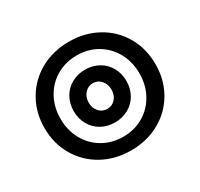

<svg xmlns="http://www.w3.org/2000/svg" viewBox="-146 -798 1102 1058"><g transform="rotate(-30 405.0 -268.5)"><path d="M52 -268Q52 -367 98 -446Q144 -525 224.5 -569.5Q305 -614 406 -614Q506 -614 586.5 -569.5Q667 -525 712.5 -446Q758 -367 758 -268Q758 -170 712.5 -91Q667 -12 586.5 32.5Q506 77 406 77Q305 77 224.5 32.5Q144 -12 98 -91Q52 -170 52 -268ZM656 -268Q656 -342 623.5 -401Q591 -460 534 -493.5Q477 -527 406 -527Q334 -527 276.5 -493.5Q219 -460 186.5 -401Q154 -342 154 -268Q154 -195 186.5 -136Q219 -77 276.5 -43.5Q334 -10 406 -10Q477 -10 534 -43.5Q591 -77 623.5 -136Q656 -195 656 -268ZM238 -268Q238 -316 259.5 -354.5Q281 -393 319.5 -414.5Q358 -436 406 -436Q453 -436 491.5 -414.5Q530 -393 551.5 -354.5Q573 -316 573 -268Q573 -221 551.5 -182.5Q530 -144 491.5 -122.5Q453 -101 406 -101Q358 -101 319.5 -122.5Q281 -144 259.5 -182.5Q238 -221 238 -268ZM478 -268Q478 -303 457.5 -326.5Q437 -350 406 -350Q375 -350 354 -326.5Q333 -303 333 -268Q333 -233 353.5 -210Q374 -187 406 -187Q437 -187 457.5 -210Q478 -233 478 -268Z"/></g></svg>

Font: FiraGO Heavy
Style: Regular
Weight: 900
Designer: bBox Type
Foundry: bBox Type GmbH
Version: Version 1.001